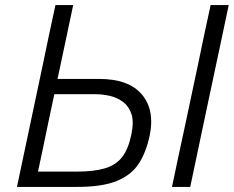

<svg xmlns="http://www.w3.org/2000/svg" viewBox="-20 -733 917 753"><path d="M283 0H46.5Q59 -59.5 70.8 -115Q82.5 -170.5 96.5 -236.5L146.5 -472.5Q160.5 -540.5 172.5 -597Q184.5 -653.5 197.5 -713H267Q254 -653 242.5 -597Q230.5 -540.5 216 -472L205.5 -423.5H368Q485 -423.5 536.5 -362.5Q573 -319.5 573 -256Q573 -229.5 566.5 -199.5Q553 -135.5 524 -91Q495 -46.5 438 -23.2Q381 0 283 0ZM129 -60H281.5Q348.5 -60 391.5 -72.8Q434.5 -85.5 459 -117Q483.5 -148.5 495 -205Q500.5 -230.5 500.5 -251Q500.5 -270 496 -284.5Q486 -315.5 463.2 -332.8Q440.5 -350 411.8 -356.8Q383 -363.5 355.5 -363.5H193L168.5 -248Q157.5 -195.5 148.5 -151.5Q139 -107 129 -60ZM654.5 0Q667 -60 678.8 -115.2Q690.5 -170.5 705 -237L755 -472.5Q769 -540.5 781 -597Q793 -653.5 806 -713H877Q864.5 -653.5 852.5 -597Q840.5 -540.5 826 -472.5L776 -237Q762 -170.5 750.5 -115.5Q738.5 -60 726 0Z"/></svg>

Font: Heraclito Light
Style: Italic
Weight: 300
Italic angle: -12°
Designer: Kostas Bartsokas (font) & Cristiano Sobral (main changes)
Foundry: Kostas Bartsokas (font) & Cristiano Sobral (main changes)
Version: Version 1.00;July 8, 2020;FontCreator 13.0.0.2655 64-bit